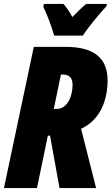

<svg xmlns="http://www.w3.org/2000/svg" viewBox="-25 -951 564 971"><path d="M249 -771H394C417 -808 481 -886 513 -919L516 -931H411C393 -917 370 -895 341 -865C326 -893 310 -915 296 -931H197L194 -917C215 -873 237 -814 249 -771ZM-5 0H162L217 -265H228L276 0H461L385 -300C467 -337 519 -423 519 -545C519 -654 454 -714 307 -714H146ZM261 -400H247L283 -574H294C326 -574 342 -556 342 -522C342 -466 317 -400 261 -400Z"/></svg>

Font: Noto Sans ExtraCondensed Black
Style: Italic
Weight: 900
Width: 2
Italic angle: -12°
Designer: Monotype Design Team
Foundry: Monotype Imaging Inc.
Version: Version 2.013